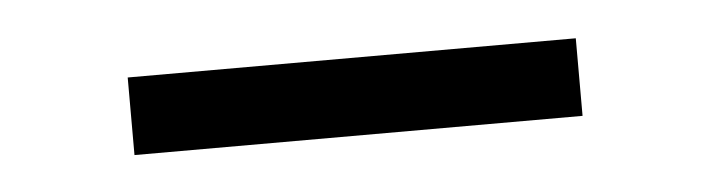

<svg xmlns="http://www.w3.org/2000/svg" viewBox="-23 -338 530 143"><g transform="rotate(-5 241.5 -266.0)"><path d="M74 -295H409V-237H74Z"/></g></svg>

Font: Evergrow Sans
Style: Light
Weight: 300
Foundry: 10Web
Version: Version 1.000